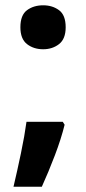

<svg xmlns="http://www.w3.org/2000/svg" viewBox="-20 -576 325 725"><path d="M57 -473Q57 -519 82 -537.5Q107 -556 143 -556Q178 -556 203 -537.5Q228 -519 228 -473Q228 -429 203 -409.5Q178 -390 143 -390Q107 -390 82 -409.5Q57 -429 57 -473ZM224 -105Q211 -52 187 11Q163 74 138 129H31Q45 70 59 3Q73 -64 80 -116H217Z"/></svg>

Font: Noto Sans Kayah Li
Style: Bold
Weight: 700
Designer: Monotype Design Team, Sérgio Martins
Foundry: Monotype Imaging Inc.
Version: Version 2.002; ttfautohint (v1.8.4.7-5d5b)